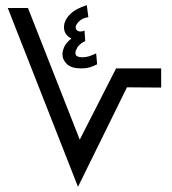

<svg xmlns="http://www.w3.org/2000/svg" viewBox="-20 -721 662 741"><path d="M351 -515 355 -473Q342 -466 327.5 -461.5Q313 -457 293 -457Q256 -457 238.5 -473.5Q221 -490 221 -512Q221 -523 226.5 -537Q232 -551 247 -565Q262 -579 289 -591L290 -563Q276 -565 261.5 -570Q247 -575 237 -586.5Q227 -598 227 -616Q227 -642 249.5 -665Q272 -688 315 -701L321 -655Q297 -651 284.5 -638Q272 -625 272 -615Q272 -605 282 -601Q292 -597 306 -603L309 -563Q285 -550 278 -537Q271 -524 271 -517Q271 -507 278.5 -503.5Q286 -500 296 -500Q313 -500 327 -505Q341 -510 351 -515ZM281 0 10 -690H88L300 -151L273 -153L428 -457H602V-383L470 -384Z"/></svg>

Font: Noto Sans Arabic ExtraCondensed
Style: Regular
Weight: 400
Width: 2
Designer: Monotype Design Team, Nadine Chahine, Nizar Qandah and Khaled Hosny
Foundry: Monotype Imaging Inc.
Version: Version 2.012